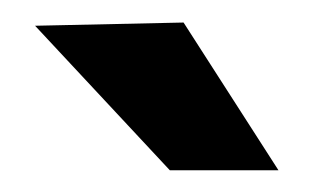

<svg xmlns="http://www.w3.org/2000/svg" viewBox="-20 -782 282 173"><path d="M133 -628.6 11.6 -758.8 145.4 -761.7 230.9 -628.6Z"/></svg>

Font: Hanuman
Style: Regular
Weight: 400
Designer: Danh Hong
Foundry: Danh Hong
Version: Version 9.000